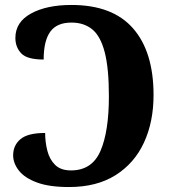

<svg xmlns="http://www.w3.org/2000/svg" viewBox="-20 -744 687 774"><path d="M258 10Q178 10 128.5 -8.5Q79 -27 56 -56.5Q33 -86 33 -118Q33 -158 62.5 -183Q92 -208 162 -208Q162 -171 171 -136Q180 -101 202.5 -79Q225 -57 266 -57Q351 -57 385 -135.5Q419 -214 419 -356Q419 -469 402 -534Q385 -599 351.5 -626Q318 -653 268 -653Q209 -653 182.5 -616Q156 -579 156 -504Q89 -504 65.5 -529Q42 -554 42 -591Q42 -655 105 -689.5Q168 -724 268 -724Q434 -724 516.5 -629.5Q599 -535 599 -361Q599 -253 560.5 -169.5Q522 -86 446 -38Q370 10 258 10Z"/></svg>

Font: Noto Serif SemiCondensed ExtraBold
Style: Regular
Weight: 800
Width: 4
Designer: Monotype Design Team
Foundry: Monotype Imaging Inc.
Version: Version 2.015